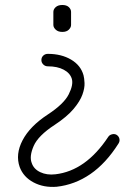

<svg xmlns="http://www.w3.org/2000/svg" viewBox="-20 -736 556 770"><path d="M172 -520Q226 -520 265 -497Q304 -474 315 -434Q318 -423 319 -403Q320 -383 310.5 -356.5Q301 -330 275 -299Q249 -268 199 -235Q133 -192 115 -150.5Q97 -109 107 -83Q115 -58 141.5 -45.5Q168 -33 202 -37Q324 -51 414 -187Q419 -195 429.5 -197.5Q440 -200 448 -195Q457 -189 459 -179Q461 -169 455 -160Q405 -81 342.5 -38Q280 5 207 13Q155 17 114.5 -4.5Q74 -26 59 -66Q41 -117 70.5 -173.5Q100 -230 172 -277Q236 -319 255.5 -357.5Q275 -396 268 -420Q261 -443 235.5 -456.5Q210 -470 172 -470Q161 -470 153.5 -477.5Q146 -485 146 -495Q146 -506 153.5 -513Q161 -520 172 -520ZM230 -716Q247 -716 256 -707.5Q265 -699 265 -688V-636Q265 -626 256 -617Q247 -608 230 -608Q213 -608 203.5 -617Q194 -626 194 -636V-688Q194 -699 203.5 -707.5Q213 -716 230 -716Z"/></svg>

Font: Zen Kurenaido
Style: ARC
Weight: 400
Designer: Yoshimichi Ohira
Foundry: Positype
Version: Version 1.001